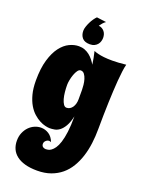

<svg xmlns="http://www.w3.org/2000/svg" viewBox="-187 -865 913 1212"><g transform="rotate(20 269.5 -259.5)"><path d="M522 -561Q516.6 -540.5 512.9 -511Q509.3 -481.4 506.3 -446.5Q503.4 -411.6 501.7 -374Q500 -336.4 498.5 -300.3Q495.6 -215.3 495.1 -120.1Q495.1 -70.3 489 -22.7Q482.9 24.9 469.5 66.9Q456.1 108.9 434.6 144.5Q413.1 180.2 382.6 205.6Q352.1 231 312 245.4Q272 259.8 221.2 259.8Q173.8 259.8 139.2 250Q104.5 240.2 81.8 222.4Q59.1 204.6 48.1 179.9Q37.1 155.3 37.1 125Q37.1 95.2 47.4 71.3Q57.6 47.4 74.2 30.5Q90.8 13.7 111.6 4.9Q132.3 -3.9 153.8 -3.9Q181.6 -3.9 206.1 11.7Q230.5 27.3 243.2 61Q237.3 57.1 229 57.1Q217.8 57.1 208 66.2Q198.2 75.2 198.2 87.9Q198.2 95.2 200.9 100.3Q203.6 105.5 208 108.4Q212.4 111.3 217.5 112.5Q222.7 113.8 227.1 113.8Q232.4 113.8 241.9 112.1Q251.5 110.4 262.7 102.5Q273.9 94.7 285.2 78.6Q296.4 62.5 305.7 34.2Q314.9 5.9 320.6 -37.6Q326.2 -81.1 326.2 -143.1Q316.4 -99.6 301.8 -74.7Q287.1 -49.8 270.5 -37.4Q253.9 -24.9 236.6 -22Q219.2 -19 204.1 -19Q192.4 -19 174.3 -23.2Q156.2 -27.3 136 -37.8Q115.7 -48.3 95 -66.7Q74.2 -85 57.6 -113Q41 -141.1 30.5 -180.4Q20 -219.7 20 -272.9Q20 -355 36.9 -411.6Q53.7 -468.3 80.3 -503.2Q106.9 -538.1 139.2 -553.5Q171.4 -568.8 202.1 -568.8Q224.1 -568.8 242.2 -561.8Q260.3 -554.7 274.9 -543Q289.6 -531.2 300.8 -516.8Q312 -502.4 320.8 -487.8Q317.9 -509.3 313.7 -530.8Q309.6 -552.2 304.2 -574.2Q316.4 -568.8 334.5 -564.5Q350.1 -560.5 373.5 -557.9Q397 -555.2 430.2 -555.2Q469.2 -555.2 522 -561ZM314 -315.9Q314 -329.6 312 -348.9Q310.1 -368.2 304.7 -386Q299.3 -403.8 289.8 -416.5Q280.3 -429.2 265.1 -429.2Q253.9 -429.2 244.6 -416.3Q235.4 -403.3 228.8 -385Q222.2 -366.7 218.5 -347.2Q214.8 -327.6 214.8 -314Q214.8 -290.5 217.3 -266.1Q219.7 -241.7 225.3 -221.9Q231 -202.1 239.5 -189.5Q248 -176.8 259.8 -176.8Q272.5 -176.8 282.5 -182.9Q292.5 -189 299.6 -199.5Q306.6 -210 310.3 -223.6Q314 -237.3 314 -252.9ZM193.8 -669.9Q193.8 -682.6 199 -698.2Q204.1 -713.9 211.7 -729.2Q219.2 -744.6 228.5 -757.8Q237.8 -771 246.1 -778.8L310.1 -770.5Q299.3 -763.2 291 -753.7Q282.7 -744.1 274.9 -732.9Q286.6 -731.9 296.1 -726.8Q305.7 -721.7 312.7 -713.4Q319.8 -705.1 323.5 -693.8Q327.1 -682.6 327.1 -669.9Q327.1 -659.2 323.7 -647.5Q320.3 -635.7 312.5 -626Q304.7 -616.2 292 -609.9Q279.3 -603.5 261.2 -603.5Q226.1 -603.5 210 -622.1Q193.8 -640.6 193.8 -669.9Z"/></g></svg>

Font: Spicy Rice
Style: Regular
Weight: 400
Version: Version 1.000